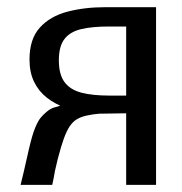

<svg xmlns="http://www.w3.org/2000/svg" viewBox="-20 -519 512 539"><path d="M334.2 0V-236.2L373.9 -201.6L265 -199.9H232.8Q196.3 -204.9 165.1 -215.9Q134 -226.9 111.1 -245.1Q88.1 -263.3 75.5 -289.7Q62.8 -316.1 62.8 -351.7Q62.8 -409.6 91.8 -441.5Q120.7 -473.4 168.9 -486.1Q217.1 -498.8 274.4 -498.8H418.1V0ZM334.2 -214.3V-488.2L403.7 -444.6H285.7Q239.3 -444.6 208.1 -437.3Q176.9 -430 161.1 -409.6Q145.2 -389.3 145.2 -349.8Q145.2 -309.7 161.4 -288.2Q177.6 -266.7 209 -258.7Q240.4 -250.7 285.7 -250.7H357.6ZM37.8 0Q42.3 -17.1 46.8 -37.2Q51.3 -57.3 55.3 -74.6Q59.3 -91.9 61.2 -100.6Q70.5 -140.7 78.9 -160.8Q87.3 -180.8 95 -189.5Q102.7 -198.2 108.7 -203.2Q121.2 -214.5 132.7 -217.4Q144.3 -220.3 153.4 -223.9L298.1 -201.1Q279.4 -201.6 259.9 -200Q240.4 -198.4 223.4 -194.6Q206.4 -190.8 195.5 -184Q184.8 -177.6 176 -164.9Q167.3 -152.1 159.2 -129.9Q151.1 -107.7 142.1 -72.5Q136.6 -50.5 134.3 -39.3Q132.1 -28.2 130.9 -20.3Q129.7 -12.5 126.7 0Z"/></svg>

Font: Russolo 10pt ExtraLight
Style: Regular
Weight: 200
Designer: Micah Stupak-Hahn
Version: Version 1.000